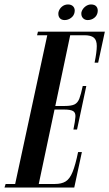

<svg xmlns="http://www.w3.org/2000/svg" viewBox="-83 -841 490 861"><path d="M310 -751Q296.5 -751 288.1 -760.8Q279.8 -770.5 282.2 -786.5Q286.8 -801.8 299.1 -811.4Q311.5 -821 325 -821Q342 -821 349.6 -811.4Q357.2 -801.8 354.8 -786.5Q352.2 -770.5 339.6 -760.8Q327 -751 310 -751ZM207 -751Q191.8 -751 184.2 -760.8Q176.8 -770.5 179.2 -786.5Q183.2 -801.8 195 -811.4Q206.8 -821 222 -821Q237.5 -821 245.9 -811.4Q254.2 -801.8 251.5 -786.5Q248.8 -770.5 235.6 -760.8Q222.5 -751 207 -751ZM-62.8 0 -57.8 -16H-15L129 -683H83.2L87.2 -699H387.2L357.2 -560H341.2Q351 -608 351 -634.5Q351 -661 337.9 -672Q324.8 -683 295.5 -683H231.8L165 -365.8H207.8Q237 -365.8 251.2 -372.8Q265.5 -379.8 272.9 -399Q280.2 -418.2 288 -455.2H304L262.5 -260.2H246.2Q254 -298 255.2 -316.9Q256.5 -335.8 245 -342.8Q233.5 -349.8 204.2 -349.8H161.5L90.8 -16H163.5Q192.8 -16 211.2 -27.2Q229.8 -38.5 242.5 -69.8Q255.2 -101 267.2 -159H284.2L250 0Z"/></svg>

Font: Emberly Black
Style: Italic
Weight: 900
Italic angle: -12°
Designer: Rajesh Rajput
Foundry: Rajesh Rajput
Version: Version 1.000